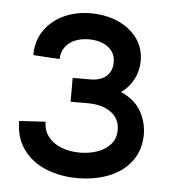

<svg xmlns="http://www.w3.org/2000/svg" viewBox="-42 -747 505 560"><g transform="rotate(5 210.5 -467.0)"><path d="M21 -377.4 98.1 -381.8Q98.1 -356.4 112.3 -338.1Q126.5 -319.8 150.9 -310.3Q175.3 -300.8 205.1 -300.8Q232.9 -300.8 256.8 -309.3Q280.8 -317.9 295.2 -334.7Q309.6 -351.6 309.6 -376Q309.6 -409.2 283.9 -427.7Q258.3 -446.3 216.3 -446.3H165.5V-516.1H215.8Q247.6 -516.1 264.2 -531.2Q280.8 -546.4 280.8 -571.8Q280.8 -591.3 270.8 -604.7Q260.7 -618.2 242.9 -625.2Q225.1 -632.3 203.6 -632.3Q180.2 -632.3 161.9 -624.5Q143.6 -616.7 133.3 -601.8Q123 -586.9 122.6 -567.4L45.4 -572.3Q45.4 -614.3 66.7 -645Q87.9 -675.8 123.5 -692.1Q159.2 -708.5 202.6 -708.5Q244.6 -708.5 280.3 -693.4Q315.9 -678.2 337.4 -649.7Q358.9 -621.1 358.9 -583Q358.9 -553.7 345.9 -528.8Q333 -503.9 309.6 -487.3Q348.1 -470.7 366.9 -440.2Q385.7 -409.7 386.7 -371.1Q386.7 -324.2 362.3 -291.5Q337.9 -258.8 296.4 -242.4Q254.9 -226.1 204.6 -226.1Q153.8 -226.1 112.1 -243.2Q70.3 -260.3 45.7 -294.4Q21 -328.6 21 -377.4Z"/></g></svg>

Font: Acari Sans SemiBold
Style: Regular
Weight: 600
Designer: Alfredo Marco Pradil and Stefan Peev
Foundry: Hanken Design Co.
Version: Version 1.045;January 11, 2019;FontCreator 11.5.0.2425 64-bi